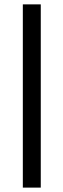

<svg xmlns="http://www.w3.org/2000/svg" viewBox="-20 -731 291 883"><path d="M167.5 -710.9V131.8H85V-710.9Z"/></svg>

Font: Roboto Condensed SemiBold
Style: Regular
Weight: 600
Designer: Christian Robertson
Foundry: Google
Version: Version 3.008; 2023